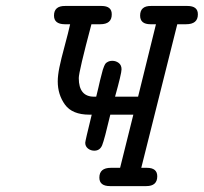

<svg xmlns="http://www.w3.org/2000/svg" viewBox="-20 -631 691 651"><path d="M163.1 -578.1Q163.1 -611.3 201.2 -610.8H324.2Q359.4 -610.8 358.9 -582Q358.9 -548.8 319.8 -548.8H290Q247.1 -387.7 247.1 -366.2Q247.1 -303.2 298.8 -303.2H306.2Q310.1 -317.4 313.5 -333.3Q316.9 -349.1 319.3 -358.6Q321.8 -368.2 324.5 -378.7Q327.1 -389.2 328.6 -394.5Q330.1 -399.9 333 -406.5Q335.9 -413.1 337.9 -415.5Q339.8 -418 344 -420.4Q348.1 -422.9 352.1 -423.8Q356 -424.8 360.8 -424.8Q373 -424.8 382.6 -417.5Q392.1 -410.2 392.1 -396Q392.1 -381.8 370.1 -303.2H448.2L508.8 -548.8H490.2Q455.1 -548.8 455.1 -578.1Q455.1 -611.3 492.2 -610.8H615.2Q651.4 -610.8 650.9 -582Q650.9 -548.8 610.8 -548.8H581.1L459 -62H478Q513.2 -62 513.2 -33.2Q513.2 0 476.1 0H353Q316.9 0 316.9 -28.8Q316.9 -62 356 -62H387.2L432.1 -242.2H354Q334 -157.2 326.4 -138.7Q318.8 -120.1 299.8 -120.1Q287.6 -120.1 278.3 -127.4Q269 -134.8 269 -147Q269 -152.8 291 -242.2H283.2Q225.1 -242.2 200.4 -276.1Q175.8 -310.1 175.8 -355Q175.8 -375 181.4 -402.6Q187 -430.2 199.5 -476.1Q211.9 -522 217.8 -548.8H199.2Q163.1 -549.3 163.1 -578.1Z"/></svg>

Font: CMU Typewriter Text
Style: Italic
Weight: 500
Italic angle: -14.04°
Version: Version 0.7.0